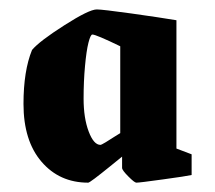

<svg xmlns="http://www.w3.org/2000/svg" viewBox="-20 -706 456 407"><path d="M167 -318.8Q106 -318.8 67.9 -363.3Q29.8 -407.7 29.8 -485.8Q29.8 -555.7 47.9 -600.1Q63.5 -618.7 116.2 -652.3Q168.9 -686 185.1 -686Q196.8 -686 258.1 -677.5Q319.3 -668.9 354 -663.1V-391.1L386.2 -378.9V-335Q375 -332.5 325.4 -325.7Q275.9 -318.8 269 -318.8Q265.1 -318.8 252 -332Q238.8 -345.2 238.8 -350.1V-374Q233.4 -369.6 212.9 -353Q192.4 -336.4 180.7 -327.6Q168.9 -318.8 167 -318.8ZM192.9 -398.9Q194.8 -398.9 204.1 -404.5Q213.4 -410.2 223.1 -416.5Q232.9 -422.9 234.9 -423.8V-607.9Q183.6 -632.8 175.8 -632.8Q171.9 -632.8 167.5 -615.5Q163.1 -598.1 160.2 -565.9Q157.2 -533.7 157.2 -497.1Q157.2 -455.6 168 -427.2Q178.7 -398.9 192.9 -398.9Z"/></svg>

Font: Grenze
Style: Bold
Weight: 700
Designer: Renata Polastri
Foundry: Omnibus-Type
Version: Version 1.002;PS 001.002;hotconv 1.0.88;makeotf.lib2.5.64775